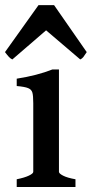

<svg xmlns="http://www.w3.org/2000/svg" viewBox="-35 -746 366 766"><path d="M31.7 -30.8Q63 -37.1 80.3 -45.4Q97.7 -53.7 97.7 -60.5V-319.8V-334.5Q97.7 -364.3 94.2 -376.5Q90.8 -388.7 77.6 -394.3Q64.5 -399.9 31.7 -402.8V-432.1Q113.3 -444.8 173.8 -468.8H200.2V-60.5Q200.2 -53.7 216.8 -45.2Q233.4 -36.6 266.1 -30.8V0H31.7ZM148.9 -625 14.2 -508.8Q6.8 -512.2 0.5 -519Q-5.9 -525.9 -15.1 -538.1L118.7 -725.6H180.7L311 -538.1Q302.2 -524.4 297.4 -518.3Q292.5 -512.2 285.2 -508.8Z"/></svg>

Font: David Libre Medium
Style: Regular
Weight: 500
Version: Version 1.000